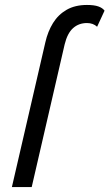

<svg xmlns="http://www.w3.org/2000/svg" viewBox="-20 -755 442 775"><path d="M28 0 163 -584Q173 -628 194 -662Q215 -696 249 -715.5Q283 -735 331 -735Q360 -735 377 -729Q394 -723 402 -712L372 -647Q356 -662 331 -662Q298 -662 275 -641.5Q252 -621 241 -576L108 0Z"/></svg>

Font: Work Sans
Style: Italic
Weight: 400
Italic angle: -13°
Designer: Wei Huang
Foundry: Wei Huang
Version: Version 2.012